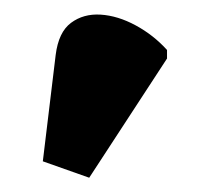

<svg xmlns="http://www.w3.org/2000/svg" viewBox="-20 -849 294 269"><path d="M105 -600 40 -623 58 -772Q62 -804 79.5 -817Q97 -830 121 -828.5Q145 -827 170 -813.5Q195 -800 214 -779V-767Z"/></svg>

Font: Noto Serif ExtraCondensed Black
Style: Regular
Weight: 900
Width: 2
Designer: Monotype Design Team
Foundry: Monotype Imaging Inc.
Version: Version 2.015; ttfautohint (v1.8.4.7-5d5b)